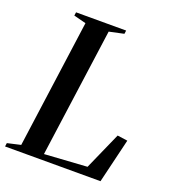

<svg xmlns="http://www.w3.org/2000/svg" viewBox="-151 -846 852 949"><g transform="rotate(20 275.0 -371.5)"><path d="M-16.5 0 -14 -18.5 56 -34.5 148.5 -708.5 84 -725 86.5 -743H350L347.5 -725L270.5 -708.5L177 -30.5L401 -45L488 -241L541.5 -233.5L485.5 0Z"/></g></svg>

Font: Merriweather 144pt Medium
Style: Italic
Weight: 500
Italic angle: -7.8°
Version: Version 2.101